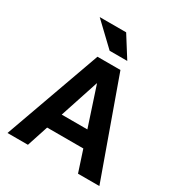

<svg xmlns="http://www.w3.org/2000/svg" viewBox="-216 -1098 1167 1245"><g transform="rotate(30 368.0 -475.0)"><path d="M24 0 282 -720H454L712 0H552L500 -159H229L177 0ZM269 -279H461L365 -571ZM331 -793 166 -950H364L463 -793Z"/></g></svg>

Font: Instrument Sans
Style: Bold
Weight: 700
Designer: Rodrigo Fuenzalida
Foundry: fragTYPE
Version: Version 1.000; ttfautohint (v1.8.4.7-5d5b);gftools[0.9.28]